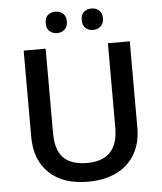

<svg xmlns="http://www.w3.org/2000/svg" viewBox="-60 -957 862 1020"><g transform="rotate(-5 371.0 -447.5)"><path d="M653.8 -713.9V-252Q653.8 -172.9 619.9 -113.5Q585.9 -54.2 521.7 -22.2Q457.5 9.8 368.2 9.8Q235.4 9.8 161.6 -60.5Q87.9 -130.9 87.9 -253.9V-713.9H205.1V-262.2Q205.1 -173.8 246.1 -131.8Q287.1 -89.8 372.1 -89.8Q537.1 -89.8 537.1 -263.2V-713.9ZM217.3 -848.1Q217.3 -878.4 233.6 -891.8Q250 -905.3 273.4 -905.3Q299.3 -905.3 314.7 -890.1Q330.1 -875 330.1 -848.1Q330.1 -822.3 314.5 -806.6Q298.8 -791 273.4 -791Q250 -791 233.6 -805.2Q217.3 -819.3 217.3 -848.1ZM409.2 -848.1Q409.2 -878.4 425.5 -891.8Q441.9 -905.3 465.3 -905.3Q491.2 -905.3 506.8 -890.1Q522.5 -875 522.5 -848.1Q522.5 -821.8 506.3 -806.4Q490.2 -791 465.3 -791Q441.9 -791 425.5 -805.2Q409.2 -819.3 409.2 -848.1Z"/></g></svg>

Font: TypoPRO Open Sans
Style: Regular
Weight: 600
Foundry: Ascender Corporation
Version: Version 1.10